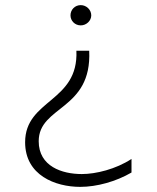

<svg xmlns="http://www.w3.org/2000/svg" viewBox="-20 -546 612 749"><path d="M328 -348H278C287 -147 78 -159 78 9C78 138 196 183 293 183C358 183 433 162 493 127V74C432 114 354 133 299 133C222 133 131 103 131 5C131 -134 339 -115 328 -348ZM295 -526C272 -526 255 -508 255 -486C255 -465 272 -447 295 -447C317 -447 336 -465 336 -486C336 -508 317 -526 295 -526Z"/></svg>

Font: Chess Sans Light
Style: Regular
Weight: 300
Designer: Wolf Bōese
Foundry: Wolf Bōese
Version: Version 7.223;Glyphs 3.3 (3306)